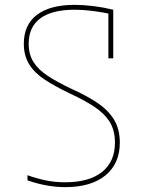

<svg xmlns="http://www.w3.org/2000/svg" viewBox="-20 -760 590 790"><path d="M248 10Q211 10 172 3Q133 -4 93 -18V-39Q133 -25 170 -17.5Q207 -10 248 -10Q347 -10 400 -52.5Q453 -95 453 -173Q453 -224 431 -259Q409 -294 367 -321.5Q325 -349 264 -377Q208 -404 166 -431Q124 -458 101 -494Q78 -530 78 -580Q78 -658 132 -699Q186 -740 287 -740Q323 -740 364 -735Q405 -730 446 -720V-520H426V-713L442 -701Q401 -710 361.5 -715Q322 -720 287 -720Q194 -720 146 -684.5Q98 -649 98 -580Q98 -536 118 -504.5Q138 -473 177 -447.5Q216 -422 273 -395Q336 -367 380.5 -337Q425 -307 449 -268Q473 -229 473 -173Q473 -87 414 -38.5Q355 10 248 10Z"/></svg>

Font: M PLUS Code Latin SemiExpanded Thin
Style: Regular
Weight: 250
Width: 6
Designer: Coji Morishita
Foundry: UNDERFOREST DESIGN
Version: Version 1.002; ttfautohint (v1.8.3)